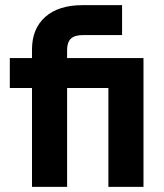

<svg xmlns="http://www.w3.org/2000/svg" viewBox="-20 -724 634 744"><path d="M536 0H400V-383H240V0H104V-383H18V-499H104V-532Q104 -613 155.5 -658.5Q207 -704 299 -704H453V-588H301Q269 -588 254.5 -574Q240 -560 240 -530V-499H536Z"/></svg>

Font: Bai Jamjuree
Style: Bold
Weight: 700
Designer: Katatrad Aksorn Co.,Ltd.
Foundry: Cadson Demak Co.,Ltd.
Version: Version 1.000; ttfautohint (v1.6)